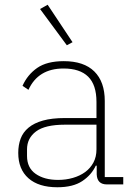

<svg xmlns="http://www.w3.org/2000/svg" viewBox="-20 -778 562 810"><path d="M431 0Q390 0 388 -42V-79H384Q366 -40 327 -14Q288 12 222 12Q143 12 100 -26Q57 -64 57 -133Q57 -166 67 -193Q77 -220 100.5 -239.5Q124 -259 161.5 -269.5Q199 -280 254 -280H387V-348Q387 -420 352 -454.5Q317 -489 248 -489Q141 -489 100 -399L75 -416Q96 -463 137 -491.5Q178 -520 249 -520Q334 -520 378 -476.5Q422 -433 422 -352V-31H500V0ZM225 -19Q258 -19 287.5 -27.5Q317 -36 339 -52Q361 -68 374 -92Q387 -116 387 -148V-252H254Q170 -252 132 -223.5Q94 -195 94 -148V-120Q94 -70 130.5 -44.5Q167 -19 225 -19ZM149 -740 181 -758 286 -600 262 -587Z"/></svg>

Font: IBM Plex Sans Arabic ExtraLight
Style: Regular
Weight: 200
Designer: Mike Abbink, Paul van der Laan, Pieter van Rosmalen, Wael Morcos, Khajak Apelian
Foundry: Bold Monday
Version: Version 1.1